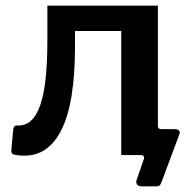

<svg xmlns="http://www.w3.org/2000/svg" viewBox="-20 -550 677 681"><path d="M485 111Q460 111 464 90L491 12Q492 7 489 3.5Q486 0 480 0H441V-92H540V-103Q540 -92 552 -92H602Q609 -92 614.5 -87Q620 -82 616 -73L554 93Q551 102 547.5 106.5Q544 111 533 111ZM32 -1Q20 -3 20 -15L27 -92Q29 -105 40 -105Q69 -103 89.5 -121.5Q110 -140 123 -178Q136 -216 142 -273Q148 -330 148 -406V-530H540V0H410V-440H246V-383Q246 -287 234 -211.5Q222 -136 196 -85.5Q170 -35 129.5 -13Q89 9 32 -1Z"/></svg>

Font: Libre Franklin SemiBold
Style: Regular
Weight: 600
Designer: Pablo Impallari, Rodrigo Fuenzalida, Nhung Nguyen
Foundry: Impallari Type
Version: Version 3.000